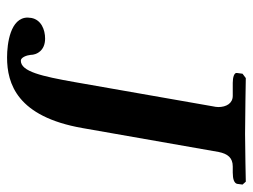

<svg xmlns="http://www.w3.org/2000/svg" viewBox="-104 -582 699 530"><g transform="rotate(90 245.0 -317.5)"><path d="M148 -26C139 -26 133 -42 132 -53C132 -69 121 -93 87 -93C62 -93 35 -82 30 -55C30 -51 29 -48 29 -45C29 3 101 12 139 12C212 12 302.4 -16.1 334 -196L400 -572C405 -597 416 -611 440 -611H457C475 -611 486 -615 488 -623L490 -638L482 -647C482 -647 385 -645 350 -645C312 -645 196 -647 196 -647L184 -638L182 -623C180 -615 194 -611 209 -611H245C266 -611 276 -593 276 -571C276 -566 275 -561 274 -556L207 -174C191 -84 178 -26 148 -26Z"/></g></svg>

Font: Linux Libertine O
Style: Bold Italic
Weight: 700
Italic angle: -11.5°
Designer: Philipp H. Poll
Foundry: Philipp H. Poll
Version: Version 4.1.0